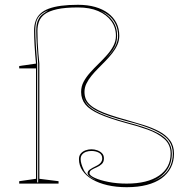

<svg xmlns="http://www.w3.org/2000/svg" viewBox="-20 -765 750 800"><path d="M508 15Q464 15 427.5 6.5Q391 -2 364.5 -17.5Q338 -33 323.5 -54.5Q309 -76 309 -102Q309 -116 316.5 -125Q324 -134 336 -138.5Q348 -143 361 -143Q374 -143 386 -138.5Q398 -134 405.5 -126Q413 -118 413 -105Q413 -90 404 -81.5Q395 -73 383 -68Q371 -63 362 -57.5Q353 -52 353 -43Q353 -34 374.5 -24Q396 -14 431.5 -7Q467 0 508 0Q594 0 642.5 -33Q691 -66 691 -125Q691 -163 664 -186.5Q637 -210 595 -225Q553 -240 506 -252Q436 -271 394.5 -289.5Q353 -308 335.5 -330Q318 -352 318 -382Q318 -405 328.5 -424.5Q339 -444 355.5 -462.5Q372 -481 390.5 -499Q409 -517 425.5 -535.5Q442 -554 452.5 -574Q463 -594 463 -616Q463 -651 443.5 -677.5Q424 -704 389 -719Q354 -734 305 -734Q251 -734 217.5 -726.5Q184 -719 166.5 -706Q149 -693 142.5 -675Q136 -657 136 -636Q136 -613 137 -589Q138 -565 140 -542.5Q142 -520 144 -500V-20L224 -10V0H60V-10L130 -20V-480H60V-490L130 -500Q126 -541 124 -576.5Q122 -612 122 -637Q122 -660 128.5 -678Q135 -696 148.5 -708.5Q162 -721 183.5 -729Q205 -737 235 -741Q265 -745 305 -745Q345 -745 376.5 -736Q408 -727 430.5 -710Q453 -693 465 -669.5Q477 -646 477 -616Q477 -596 469 -578Q461 -560 448 -543.5Q435 -527 420 -511.5Q405 -496 389.5 -480.5Q374 -465 361 -449Q348 -433 340 -416.5Q332 -400 332 -382Q332 -366 337.5 -352.5Q343 -339 356 -327.5Q369 -316 389 -306Q409 -296 438.5 -286Q468 -276 508 -265Q544 -255 579 -244Q614 -233 642.5 -218Q671 -203 688 -180.5Q705 -158 705 -125Q705 -92 691.5 -66Q678 -40 653 -22Q628 -4 591.5 5.5Q555 15 508 15ZM381 -14Q362 -24 353.5 -30.5Q345 -37 345 -44Q345 -52 355 -59Q365 -66 378 -72Q393 -79 399.5 -87Q406 -95 406 -105Q406 -121 392.5 -128.5Q379 -136 361 -136Q349 -136 339 -132.5Q329 -129 322.5 -121.5Q316 -114 316 -102Q316 -84 329 -57Q342 -30 381 -14ZM181 -722Q161 -714 149 -703Q137 -692 132 -676.5Q127 -661 127 -637Q127 -626 127.5 -612.5Q128 -599 129.5 -573.5Q131 -548 135 -500V-5H139V-500Q135 -548 133.5 -573.5Q132 -599 131.5 -612.5Q131 -626 131 -637Q131 -654 133.5 -666Q136 -678 142 -688Q148 -699 159 -707Q170 -715 181 -722ZM412 -512Q420 -520 427.5 -527.5Q435 -535 441.5 -543Q448 -551 453.5 -559.5Q459 -568 463 -577Q467 -586 469.5 -596Q472 -606 472 -616Q472 -640 463.5 -660Q455 -680 439 -695Q423 -710 398 -720Q430 -705 449 -678.5Q468 -652 468 -616Q468 -584 451.5 -559Q435 -534 412 -512ZM616 -10Q645 -21 663.5 -37.5Q682 -54 691 -76.5Q700 -99 700 -125Q700 -157 682.5 -180Q665 -203 624 -222Q583 -241 512 -259Q470 -270 438.5 -280.5Q407 -291 385.5 -302Q364 -313 350.5 -325.5Q337 -338 331 -352Q325 -366 325 -382Q325 -353 342 -331.5Q359 -310 400 -292Q441 -274 511 -255Q581 -237 621 -219Q661 -201 678.5 -178.5Q696 -156 696 -125Q696 -85 675 -55.5Q654 -26 616 -10Z"/></svg>

Font: Kalnia Glaze Thin Thin
Style: Regular
Weight: 250
Version: Version 1.110